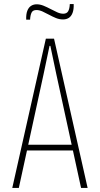

<svg xmlns="http://www.w3.org/2000/svg" viewBox="-20 -918 488 938"><path d="M40 0 204 -729H244L408 0H376L255 -556L226 -694H222L193 -556L72 0ZM105 -183 111 -211H337L343 -183ZM288 -823Q270 -823 253 -830Q236 -837 219.5 -846Q203 -855 187.5 -862Q172 -869 158 -869Q140 -869 134 -856Q128 -843 127 -822H108Q107 -849 113.5 -865.5Q120 -882 132 -889.5Q144 -897 159 -897Q176 -897 193 -890Q210 -883 227 -874Q244 -865 259.5 -858Q275 -851 289 -851Q306 -851 313 -863Q320 -875 321 -898H340Q341 -872 334.5 -855Q328 -838 316 -830.5Q304 -823 288 -823Z"/></svg>

Font: Hubot Sans Condensed ExtraLight
Style: Regular
Weight: 200
Width: 3
Designer: Deni Anggara
Foundry: GitHub, Inc., Subsidiary of Microsoft Corporation
Version: Version 2.000